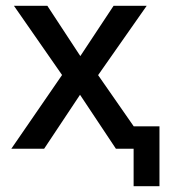

<svg xmlns="http://www.w3.org/2000/svg" viewBox="-20 -512 588 661"><path d="M440 129V0H406V-77H529V129ZM19 0 211 -279 213 -226 28 -492H143L267 -303H246L371 -492H485L300 -228L302 -276L494 0H379L246 -200H265L132 0Z"/></svg>

Font: Nunito Sans 10pt SemiCondensed SemiBold
Style: Regular
Weight: 600
Width: 4
Designer: Vernon Adams
Foundry: Vernon Adams
Version: Version 3.101;gftools[0.9.27]